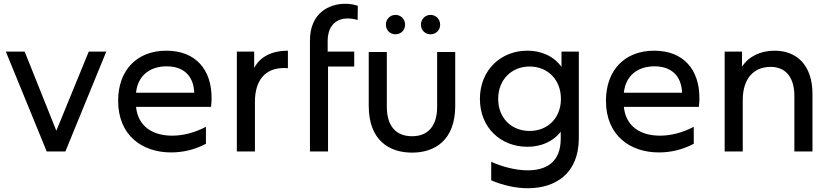

<svg xmlns="http://www.w3.org/2000/svg" viewBox="-20 -804 4417 1019"><path d="M228 0H327L544 -530H451L279 -110L111 -530H11Z M888 5C952 5 1015 -10 1073 -41V-131C1012 -99 950 -84 894 -84C788 -84 712 -135 702 -237H1100C1102 -253 1103 -269 1103 -284C1103 -435 1018 -535 863 -535C706 -535 607 -431 607 -269C607 -86 734 5 888 5ZM1011 -312H702C711 -402 775 -452 864 -452C950 -452 1007 -406 1011 -312Z M1237 0H1333V-264C1333 -376 1386 -443 1487 -443C1493 -443 1501 -443 1508 -442V-535C1423 -535 1360 -503 1329 -443V-530H1237Z M1625 -589V0H1721V-451H1860V-530H1719V-585C1719 -673 1769 -706 1826 -706C1843 -706 1861 -703 1878 -698L1879 -773C1860 -780 1837 -784 1812 -784C1728 -784 1625 -736 1625 -589Z M2167 6C2287 6 2396 -59 2396 -242V-528H2300V-238C2300 -133 2250 -81 2167 -81C2084 -81 2033 -132 2033 -238V-528H1937V-242C1937 -59 2046 6 2167 6ZM2265 -622C2293 -622 2316 -643 2316 -673C2316 -703 2293 -725 2265 -725C2237 -725 2214 -703 2214 -673C2214 -643 2237 -622 2265 -622ZM2079 -622C2107 -622 2130 -643 2130 -673C2130 -703 2107 -725 2079 -725C2051 -725 2028 -703 2028 -673C2028 -643 2051 -622 2079 -622Z M2587 55V153C2650 180 2718 195 2782 195C2927 195 3052 118 3052 -71V-530H2960V-449C2918 -507 2852 -535 2779 -535C2638 -535 2527 -432 2527 -279C2527 -126 2638 -25 2779 -25C2850 -25 2914 -51 2956 -105V-68C2956 60 2875 100 2781 100C2714 100 2641 79 2587 55ZM2791 -109C2695 -109 2624 -177 2624 -279C2624 -381 2695 -451 2791 -451C2886 -451 2957 -382 2957 -279C2957 -177 2886 -109 2791 -109Z M3477 5C3541 5 3604 -10 3662 -41V-131C3601 -99 3539 -84 3483 -84C3377 -84 3301 -135 3291 -237H3689C3691 -253 3692 -269 3692 -284C3692 -435 3607 -535 3452 -535C3295 -535 3196 -431 3196 -269C3196 -86 3323 5 3477 5ZM3600 -312H3291C3300 -402 3364 -452 3453 -452C3539 -452 3596 -406 3600 -312Z M4091 -535C4015 -535 3953 -504 3918 -450V-530H3826V0H3922V-273C3922 -387 3980 -449 4070 -449C4148 -449 4196 -396 4196 -294V0H4292V-305C4292 -460 4207 -535 4091 -535Z"/></svg>

Font: Chess Sans Medium
Style: Regular
Weight: 500
Designer: Wolf Bōese
Foundry: Wolf Bōese
Version: Version 7.223;Glyphs 3.3 (3306)